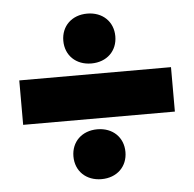

<svg xmlns="http://www.w3.org/2000/svg" viewBox="-47 -707 714 706"><g transform="rotate(-5 310.0 -353.5)"><path d="M30 -272H590V-436H30ZM300 -475C357 -475 396 -513 396 -567C396 -621 357 -659 300 -659C243 -659 204 -621 204 -567C204 -513 243 -475 300 -475ZM300 -48C357 -48 396 -86 396 -140C396 -194 357 -232 300 -232C243 -232 204 -194 204 -140C204 -86 243 -48 300 -48Z"/></g></svg>

Font: Bounded ExtBd
Style: Regular
Weight: 800
Designer: Vlad Churkin
Version: Version 3.0